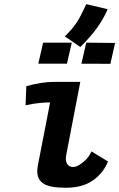

<svg xmlns="http://www.w3.org/2000/svg" viewBox="-20 -884 567 913"><path d="M288.1 -710.9Q326.2 -748 345.5 -778.1Q364.7 -808.1 390.1 -864.3L491.7 -840.3Q455.6 -752.4 361.8 -660.2Q349.6 -668.9 325.2 -685.8Q300.8 -702.6 288.1 -710.9ZM390.1 -681.2 527.3 -679.7 504.9 -580.6 367.2 -581.1ZM185.1 -681.2H321.3L298.3 -581.1H162.1ZM237.3 -494.6H361.8L294.4 -144.5Q293 -136.7 293 -129.4Q293 -111.3 302.2 -100.6Q311.5 -89.8 328.6 -89.8Q346.7 -89.8 375 -112.5Q403.3 -135.3 415 -164.1Q428.2 -155.8 454.3 -139.9Q480.5 -124 493.7 -116.2Q470.7 -60.1 421.1 -25.6Q371.6 8.8 293 8.8Q218.8 8.8 188.5 -9.8Q157.2 -28.8 157.2 -69.3Q157.2 -83.5 160.6 -100.6Q169.9 -149.9 189.5 -248.8Q209 -347.7 218.3 -397Q163.1 -397 101.6 -383.3Q102.1 -398.4 103.3 -428.7Q104.5 -459 105 -474.1Q177.7 -494.6 237.3 -494.6Z"/></svg>

Font: Fantasque Sans Mono
Style: Bold Italic
Weight: 700
Italic angle: -11°
Monospace: yes
Designer: Jany Belluz
Version: Version 1.7.1